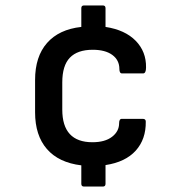

<svg xmlns="http://www.w3.org/2000/svg" viewBox="-20 -648 670 706"><path d="M289 38Q279 38 279 28V-40Q196 -50 152.5 -100Q109 -150 109 -235V-354Q109 -440 153 -490Q197 -540 279 -549V-618Q279 -628 289 -628H358Q368 -628 368 -618V-549Q440 -538 479 -498Q518 -458 517 -400Q517 -378 506 -378H429Q419 -378 419 -394Q419 -427 393 -446Q367 -465 321 -465Q265 -465 237 -436Q209 -407 209 -345V-245Q209 -125 320 -125Q366 -125 392 -145Q418 -165 418 -195Q418 -211 428 -211H505Q516 -211 516 -201Q517 -136 479 -94Q441 -52 368 -41V28Q368 38 358 38Z"/></svg>

Font: Sofia Sans SemiBold
Style: Regular
Weight: 600
Designer: Botio Nikoltchev, Ani Petrova
Foundry: lettersoup
Version: Version 4.101; ttfautohint (v1.8.4.7-5d5b)